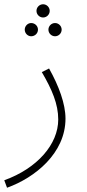

<svg xmlns="http://www.w3.org/2000/svg" viewBox="-29 -650 409 900"><path d="M173 -568C190 -568 204 -582 204 -599C204 -616 190 -630 173 -630C156 -630 142 -616 142 -599C142 -582 156 -568 173 -568ZM117 -480C135 -480 149 -494 149 -511C149 -528 135 -542 117 -542C101 -542 87 -528 87 -511C87 -494 101 -480 117 -480ZM229 -480C246 -480 260 -494 260 -511C260 -528 246 -542 229 -542C212 -542 198 -528 198 -511C198 -494 212 -480 229 -480ZM4 230C135 183 278 68 278 -94C278 -163 247 -247 201 -329L167 -312C215 -230 244 -162 244 -90C244 26 146 139 -9 195Z"/></svg>

Font: Noto Sans Arabic ExtLt
Style: Regular
Weight: 200
Designer: Monotype Design Team, Nadine Chahine, Nizar Qandah and Khaled Hosny
Foundry: Monotype Imaging Inc.
Version: Version 2.012